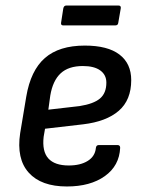

<svg xmlns="http://www.w3.org/2000/svg" viewBox="-20 -664 523 695"><path d="M222 11Q129 11 84 -39Q39 -89 53 -182L75 -314Q91 -409 142.5 -454Q194 -499 287 -499Q370 -499 412.5 -466.5Q455 -434 455 -374Q455 -302 410 -263Q365 -224 281 -214L143 -198L138 -169Q132 -116 155 -90.5Q178 -65 229 -65Q271 -65 297.5 -81.5Q324 -98 327 -128Q328 -139 338 -139H405Q415 -139 415 -129Q412 -64 359.5 -26.5Q307 11 222 11ZM155 -267 268 -280Q319 -288 342 -307.5Q365 -327 365 -365Q365 -393 343 -409Q321 -425 280 -425Q228 -425 199.5 -398.5Q171 -372 162 -318ZM209 -572Q200 -572 201 -581L209 -633Q211 -644 220 -644H409Q419 -644 417 -633L408 -581Q407 -572 397 -572Z"/></svg>

Font: Sofia Sans Semi Condensed Medium
Style: Italic
Weight: 500
Italic angle: -9°
Version: Version 4.100